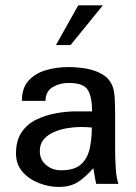

<svg xmlns="http://www.w3.org/2000/svg" viewBox="-20 -701 520 732"><path d="M204.1 11.7Q166 11.7 128.4 -2.9Q90.8 -17.6 65.9 -45.9Q41 -74.2 41 -116.2Q41 -165 62 -196.3Q83 -227.5 117.7 -244.6Q152.3 -261.7 192.4 -269Q232.4 -276.4 270.5 -276.4H331.1Q331.1 -331.1 314.9 -357.9Q298.8 -384.8 242.2 -384.8Q208 -384.8 181.2 -369.1Q154.3 -353.5 153.3 -316.4H63.5Q63.5 -365.2 88.4 -393.1Q113.3 -420.9 153.8 -433.1Q194.3 -445.3 241.2 -445.3Q271.5 -445.3 306.2 -439.9Q340.8 -434.6 369.6 -418Q398.4 -401.4 410.2 -369.1Q416 -353.5 417.5 -322.8Q418.9 -292 418.9 -261.7V-130.9Q418.9 -96.7 421.4 -58.6Q423.8 -20.5 431.6 0H346.7Q343.8 -14.6 340.8 -29.8Q337.9 -44.9 335.9 -59.6Q302.7 -22.5 274.4 -5.4Q246.1 11.7 204.1 11.7ZM212.9 -51.8Q263.7 -51.8 288.6 -74.2Q313.5 -96.7 321.8 -133.8Q330.1 -170.9 330.1 -214.8Q322.3 -215.8 309.6 -216.3Q296.9 -216.8 287.1 -216.8Q263.7 -216.8 236.8 -212.4Q210 -208 186 -197.8Q162.1 -187.5 147 -169.9Q131.8 -152.3 131.8 -125Q131.8 -91.8 155.8 -71.8Q179.7 -51.8 212.9 -51.8ZM193.4 -529.3 278.3 -680.7H372.1L249 -529.3Z"/></svg>

Font: Padauk Book
Style: Regular
Weight: 400
Designer: Debbi Hosken, Becca Hirsbrunner Spalinger
Foundry: SIL International
Version: Version 5.000